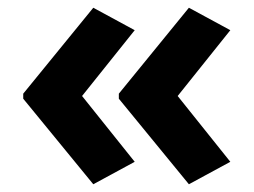

<svg xmlns="http://www.w3.org/2000/svg" viewBox="-20 -522 655 496"><path d="M40 -280 221 -502 328 -444 192 -274 328 -104 221 -46 40 -267ZM287 -280 468 -502 575 -444 439 -274 575 -104 468 -46 287 -267Z"/></svg>

Font: Noto Sans Bamum
Style: Regular
Weight: 400
Designer: Monotype Design Team
Foundry: Monotype Imaging Inc.
Version: Version 2.001